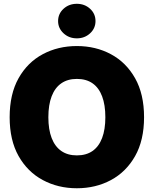

<svg xmlns="http://www.w3.org/2000/svg" viewBox="-20 -980 809 1010"><path d="M384.3 10.3Q285.2 10.3 204.8 -33Q124.5 -76.2 77.6 -159.4Q30.8 -242.7 30.8 -363.3Q30.8 -484.9 77.6 -568.4Q124.5 -651.9 204.8 -694.8Q285.2 -737.8 384.3 -737.8Q483.4 -737.8 563.5 -694.8Q643.6 -651.9 690.7 -568.4Q737.8 -484.9 737.8 -363.3Q737.8 -242.2 690.7 -158.9Q643.6 -75.7 563.5 -32.7Q483.4 10.3 384.3 10.3ZM384.3 -162.6Q433.6 -162.6 466.8 -185.8Q500 -209 517.1 -253.9Q534.2 -298.8 534.2 -363.3Q534.2 -428.2 517.1 -473.4Q500 -518.6 466.8 -541.7Q433.6 -564.9 384.3 -564.9Q335.9 -564.9 302.5 -541.7Q269 -518.6 251.7 -473.4Q234.4 -428.2 234.4 -363.3Q234.4 -298.8 251.7 -253.9Q269 -209 302.5 -185.8Q335.9 -162.6 384.3 -162.6ZM384.3 -778.3Q342.8 -778.3 314.2 -804.9Q285.6 -831.5 285.6 -869.1Q285.6 -907.7 314.2 -933.8Q342.8 -960 384.3 -960Q425.3 -960 453.9 -933.8Q482.4 -907.7 482.4 -869.1Q482.4 -831.1 453.9 -804.7Q425.3 -778.3 384.3 -778.3Z"/></svg>

Font: Inter 18pt Black
Style: Regular
Weight: 900
Designer: Rasmus Andersson
Foundry: rsms
Version: Version 4.001;git-66647c0bb